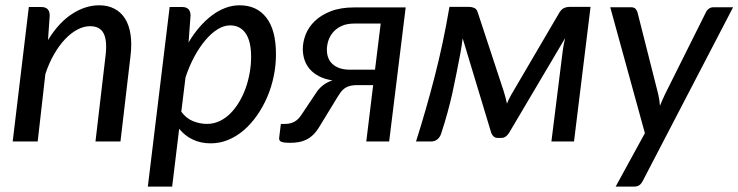

<svg xmlns="http://www.w3.org/2000/svg" viewBox="-20 -535 2792 726"><path d="M28 0 89 -508.5H136Q168 -508.5 168 -476L161.5 -383.5Q201.5 -449 252 -482Q302.5 -515 355.5 -515Q387.5 -515 412.2 -502.2Q437 -489.5 452.5 -465.2Q468 -441 473.5 -405.2Q479 -369.5 473.5 -323.5L435.5 0H341L379 -323.5Q386 -381 372 -408.5Q358 -436 320.5 -436Q297 -436 272.8 -423.2Q248.5 -410.5 226 -386.8Q203.5 -363 184.2 -329.5Q165 -296 151.5 -255L122.5 0Z M539 170.5 621.5 -508.5H668.5Q700.5 -508.5 700.5 -476L693 -374.5Q712 -406.5 734.2 -432.2Q756.5 -458 781 -476.5Q805.5 -495 832 -505Q858.5 -515 886 -515Q951 -515 987.2 -468.2Q1023.5 -421.5 1023.5 -329.5Q1023.5 -288 1015 -246.8Q1006.5 -205.5 990.5 -168.2Q974.5 -131 952.2 -99Q930 -67 902.5 -43.2Q875 -19.5 843.2 -6.2Q811.5 7 776.5 7Q739.5 7 709.2 -7.2Q679 -21.5 657.5 -48L631 170.5ZM850 -439Q826.5 -439 802.8 -424.2Q779 -409.5 756.8 -383.2Q734.5 -357 715 -321Q695.5 -285 681.5 -242.5L665.5 -112.5Q684.5 -87 710.2 -76.8Q736 -66.5 762.5 -66.5Q788 -66.5 810.2 -77Q832.5 -87.5 851 -106Q869.5 -124.5 884.2 -149.2Q899 -174 909 -202Q919 -230 924.2 -260.2Q929.5 -290.5 929.5 -320Q929.5 -379 908.8 -409Q888 -439 850 -439Z M1451.5 0H1365L1391 -213H1323.5Q1310 -212.5 1300 -209.2Q1290 -206 1282.5 -200.5Q1275 -195 1269.2 -187.5Q1263.5 -180 1258 -171L1189 -58Q1177.5 -38.5 1164.8 -26Q1152 -13.5 1138 -6.8Q1124 0 1108.8 2.5Q1093.5 5 1077 5Q1052.5 5 1043.5 1Q1034.5 -3 1035.5 -13L1042 -66.5H1058.5Q1078 -66.5 1093.2 -74.8Q1108.5 -83 1120.5 -102L1174 -182Q1196.5 -218 1237 -231Q1206 -236 1184.8 -247.5Q1163.5 -259 1150.2 -275Q1137 -291 1131 -310Q1125 -329 1125 -349.5Q1125 -377 1136 -405Q1147 -433 1170.8 -455.8Q1194.5 -478.5 1231.5 -492.8Q1268.5 -507 1320.5 -507H1514ZM1216 -347Q1216 -311 1239.2 -291.2Q1262.5 -271.5 1303 -271.5H1398L1419.5 -446H1321Q1291 -446 1271 -436.5Q1251 -427 1238.8 -412.2Q1226.5 -397.5 1221.2 -380Q1216 -362.5 1216 -347Z M1885 -189Q1892.5 -164.5 1897 -143Q1903 -159 1913 -176.5L2095.5 -488Q2104 -501 2113.5 -505Q2123 -509 2133 -509H2213L2150.5 0H2065L2108 -344Q2109 -354 2111.5 -366.5Q2114 -379 2117 -391L1904 -31Q1898.5 -23 1891.5 -18.2Q1884.5 -13.5 1875.5 -13.5H1862Q1853.5 -13.5 1847.5 -18.2Q1841.5 -23 1838 -31L1729.5 -390Q1727.5 -376 1725.5 -361Q1723.5 -346 1721 -334.5Q1713.5 -295.5 1706.2 -258.5Q1699 -221.5 1690.8 -184.2Q1682.5 -147 1672 -108.8Q1661.5 -70.5 1648 -29.5Q1643.5 -16 1633.8 -8Q1624 0 1609.5 0H1553Q1591 -119 1623.5 -245Q1656 -371 1679.5 -509H1754Q1764 -509 1773.2 -505Q1782.5 -501 1786.5 -488L1885 -189Z M2410.5 149Q2404.5 160.5 2397 165.5Q2389.5 170.5 2378 170.5H2308L2418.5 -31.5L2287.5 -507.5H2366Q2377.5 -507.5 2382.8 -502Q2388 -496.5 2390.5 -488.5L2469 -178.5Q2471.5 -167.5 2473 -157Q2474.5 -146.5 2475.5 -135Q2480 -146.5 2484.8 -157.2Q2489.5 -168 2495 -179.5L2649.5 -489Q2653.5 -497.5 2661 -502.5Q2668.5 -507.5 2676.5 -507.5H2752Z"/></svg>

Font: Lato Medium
Style: Italic
Weight: 500
Italic angle: -7°
Designer: Lukasz Dziedzic
Foundry: tyPoland Lukasz Dziedzic
Version: Version 2.006; 2014-01-15